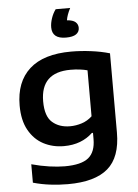

<svg xmlns="http://www.w3.org/2000/svg" viewBox="-66 -863 818 1142"><g transform="rotate(-5 343.0 -291.5)"><path d="M293 230Q243 230 189.8 223.8Q136.5 217.5 85.5 203V93Q140.5 108 191.2 115.2Q242 122.5 283.5 122.5Q382 122.5 424.8 87.8Q467.5 53 467.5 -24.5V-61H460.5Q429 -30.5 385.8 -14Q342.5 2.5 288.5 2.5Q222 2.5 167.2 -26.2Q112.5 -55 79.8 -113.5Q47 -172 47 -261Q47 -402 131 -478Q215 -554 380 -554Q437.5 -554 498.2 -546.2Q559 -538.5 609.5 -523.5V-51Q609.5 96.5 532 163.2Q454.5 230 293 230ZM335.5 -112Q370.5 -112 405.5 -123.2Q440.5 -134.5 467.5 -160V-434.5Q447.5 -440 422.2 -443.2Q397 -446.5 367 -446.5Q188.5 -446.5 188.5 -273Q188.5 -184 229.8 -148Q271 -112 335.5 -112ZM357 -639.5Q274.5 -639.5 274.5 -707.5Q274.5 -732.5 284 -761.2Q293.5 -790 310.5 -813H397Q376 -772 371.5 -741.5Q407 -739 422.2 -725.5Q437.5 -712 437.5 -691Q437.5 -667 418 -653.2Q398.5 -639.5 357 -639.5Z"/></g></svg>

Font: Encode Sans Exp SmBold
Style: Regular
Weight: 600
Width: 7
Designer: Multiple Designers
Foundry: Impallari Type
Version: Version 3.002; ttfautohint (v1.8.3) -l 8 -r 50 -G 200 -x 14 